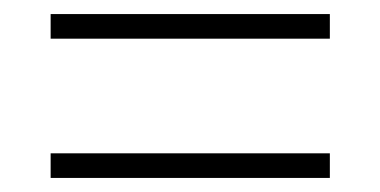

<svg xmlns="http://www.w3.org/2000/svg" viewBox="-20 -458 540 273"><path d="M52 -438H449V-403H52ZM52 -240H449V-205H52Z"/></svg>

Font: Noto Sans Gurmukhi SemiCondensed ExtraLight
Style: Regular
Weight: 200
Width: 4
Designer: Jelle Bosma - Monotype Design Team
Foundry: Monotype Imaging Inc.
Version: Version 2.004; ttfautohint (v1.8.4.7-5d5b)